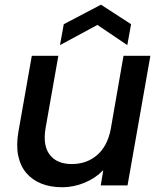

<svg xmlns="http://www.w3.org/2000/svg" viewBox="-20 -788 689 816"><path d="M619.1 -550.8 522 0H408.2L418.9 -64.9Q386.2 -30.8 339.6 -11.5Q293 7.8 244.1 7.8Q195.3 7.8 156.7 -7.3Q118.2 -22.5 92.5 -52Q66.9 -81.5 57.6 -125.5Q48.3 -169.4 58.1 -227.1L115.2 -550.8H228L173.8 -244.1Q161.1 -169.9 191.4 -130.4Q221.7 -90.8 285.2 -90.8Q348.1 -90.8 392.1 -128.4Q436 -166 450.2 -236.8L504.9 -550.8ZM537.1 -685.1 521 -596.2 394 -682.1 234.9 -596.2 251 -685.1 409.2 -768.1Z"/></svg>

Font: SVN-Poppins Medium
Style: Italic
Weight: 500
Italic angle: -10°
Designer: Ninad Kale (Devanagari), Jonny Pinhorn (Latin)
Foundry: Indian Type Foundry
Version: Version 3.002 2017